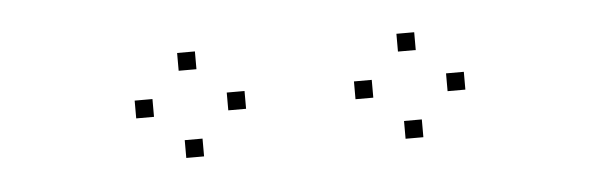

<svg xmlns="http://www.w3.org/2000/svg" viewBox="-26 -812 671 215"><g transform="rotate(-5 310.0 -705.0)"><path d="M248.5 -695.5V-715.5H228.5V-695.5ZM197 -744.5V-764.5H177V-744.5ZM145 -695.5V-715.5H125V-695.5ZM197 -646.5V-666.5H177V-646.5ZM495 -695.5V-715.5H475V-695.5ZM443.5 -744.5V-764.5H423.5V-744.5ZM391.5 -695.5V-715.5H371.5V-695.5ZM443.5 -646.5V-666.5H423.5V-646.5Z"/></g></svg>

Font: Monaspace Xenon Dots Var
Style: Regular
Weight: 400
Designer: Riley Cran and the Lettermatic Team
Version: Version 1.100 (Monaspace Xenon Dots)